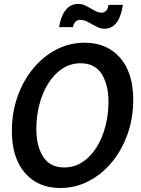

<svg xmlns="http://www.w3.org/2000/svg" viewBox="-20 -928 704 962"><path d="M282.5 14Q170.5 14 105 -61.5Q39.5 -137 39.5 -271.5Q39.5 -364.5 68 -444.8Q96.5 -525 146.8 -585.5Q197 -646 263 -680Q329 -714 404 -714Q516 -714 581.8 -638.5Q647.5 -563 647.5 -428.5Q647.5 -335.5 618.8 -255.2Q590 -175 539.8 -114.5Q489.5 -54 423.5 -20Q357.5 14 282.5 14ZM302 -89Q352.5 -89 393.2 -115.8Q434 -142.5 463.2 -189Q492.5 -235.5 508 -294.5Q523.5 -353.5 523.5 -418Q523.5 -503.5 489.5 -557.2Q455.5 -611 384 -611Q333 -611 292.2 -584Q251.5 -557 222.2 -510.8Q193 -464.5 177.5 -405.2Q162 -346 162 -282Q162 -197 196 -143Q230 -89 302 -89ZM504 -784Q484 -784 462.8 -795.2Q441.5 -806.5 421 -817.5Q400.5 -828.5 383.5 -828.5Q352.5 -828.5 345.5 -792H276Q285 -848 309.5 -878.2Q334 -908.5 371.5 -908.5Q393 -908.5 413.5 -897.5Q434 -886.5 453 -875.5Q472 -864.5 488.5 -864.5Q501 -864.5 510.5 -873Q520 -881.5 523.5 -903.5H596Q585.5 -840 562 -812Q538.5 -784 504 -784Z"/></svg>

Font: Cabin Condensed SemiBold
Style: Italic
Weight: 600
Width: 3
Italic angle: -10°
Designer: Pablo Impallari
Foundry: Pablo Impallari. http://www.impallari.com Igino Marini. http://www.ikern.com
Version: Version 3.001; ttfautohint (v1.8.3)